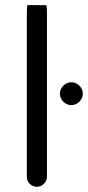

<svg xmlns="http://www.w3.org/2000/svg" viewBox="-20 -718 338 737"><path d="M223.1 -327.6Q236.3 -314.5 253.9 -314.5Q271.5 -314.5 284.7 -327.6Q297.9 -340.8 297.9 -358.4Q297.9 -376 284.7 -389.2Q271.5 -402.3 253.9 -402.3Q236.3 -402.3 223.1 -389.2Q210 -376 210 -358.4Q210 -340.8 223.1 -327.6ZM85.4 -698.2Q83 -691.9 83 -672.9V-39.1Q83 -23.4 94.2 -12.2Q106 -1 121.1 -1Q137.2 -1 148.7 -12.5Q160.2 -23.9 160.2 -39.1V-672.9Q160.2 -691.9 157.7 -698.2Z"/></svg>

Font: YuPearl-Light
Style: Light
Weight: 300
Designer: Max Yao
Foundry: Max-Everyday
Version: Version 1.011; ttfautohint (v1.8.3)